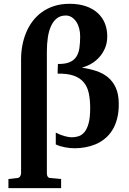

<svg xmlns="http://www.w3.org/2000/svg" viewBox="-20 -760 671 1000"><path d="M598.6 -221.2Q599.1 -176.3 589.8 -141.4Q580.6 -106.4 564 -80.6Q547.4 -54.7 525.1 -36.9Q502.9 -19 477.1 -8.3Q451.2 2.4 423.3 7.3Q395.5 12.2 368.2 12.2Q344.7 12.2 317.9 7.1Q291 2 270.5 -7.8V-69.3Q294.9 -56.6 317.4 -50.8Q339.8 -44.9 353.5 -44.9Q371.6 -44.9 388.9 -50.3Q406.2 -55.7 419.9 -72Q433.6 -88.4 441.7 -118.2Q449.7 -147.9 449.7 -196.8Q449.7 -239.7 442.6 -273.7Q435.5 -307.6 416.7 -330.6Q397.9 -353.5 365 -365.5Q332 -377.4 280.3 -376.5Q280.3 -386.7 280.5 -400.4Q280.8 -414.1 281.7 -426.8Q319.3 -426.3 342.3 -436Q365.2 -445.8 377.4 -464.4Q389.6 -482.9 393.6 -509.8Q397.5 -536.6 397.5 -570.8Q397.5 -593.3 392.1 -613Q386.7 -632.8 376.7 -647.5Q366.7 -662.1 353 -670.7Q339.4 -679.2 322.8 -679.2Q294.4 -679.2 275.6 -664.1Q256.8 -648.9 245.4 -623.3Q233.9 -597.7 229 -563.7Q224.1 -529.8 224.1 -492.2V143.1Q224.1 154.3 229 160.6Q233.9 167 239.3 167L298.3 172.4V219.7H23.9V172.4L70.8 167Q80.1 166.5 85 158.2Q89.8 149.9 89.8 143.1V-453.1Q89.8 -487.3 96.2 -522Q102.5 -556.6 115.5 -588.6Q128.4 -620.6 148.9 -648.2Q169.4 -675.8 197.5 -696.3Q225.6 -716.8 261.7 -728.5Q297.9 -740.2 342.8 -740.2Q389.6 -740.2 426 -728Q462.4 -715.8 487.5 -693.4Q512.7 -670.9 525.6 -639.9Q538.6 -608.9 538.6 -570.8Q538.6 -536.6 526.9 -509Q515.1 -481.4 496.1 -460.9Q477.1 -440.4 453.4 -427Q429.7 -413.6 405.8 -407.7Q445.8 -401.9 481 -390.4Q516.1 -378.9 542 -357.7Q567.9 -336.4 583 -303.2Q598.1 -270 598.6 -221.2Z"/></svg>

Font: Charis SIL Phon
Style: Bold
Weight: 700
Foundry: SIL International
Version: Version 5.000